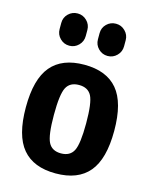

<svg xmlns="http://www.w3.org/2000/svg" viewBox="-116 -836 731 922"><g transform="rotate(15 250.0 -375.0)"><path d="M187.5 -124Q205.1 -89.8 250 -89.8Q294.9 -89.8 312.5 -124Q330.1 -158.2 330.1 -260.3Q330.1 -362.3 312.5 -396Q294.9 -429.7 250 -429.7Q205.1 -429.7 187.5 -396Q169.9 -362.3 169.9 -260.3Q169.9 -158.2 187.5 -124ZM85 -465.3Q139.6 -530.3 250 -530.3Q360.4 -530.3 415 -465.3Q469.7 -400.4 469.7 -260.3Q469.7 -120.1 415 -55.2Q360.4 9.8 250 9.8Q139.6 9.8 85 -55.2Q30.3 -120.1 30.3 -260.3Q30.3 -400.4 85 -465.3ZM410.2 -695.3V-665Q410.2 -637.7 391.1 -618.7Q372.1 -599.6 345.2 -599.6Q318.4 -599.6 299.3 -618.7Q280.3 -637.7 280.3 -665V-695.3Q280.3 -722.7 299.3 -741.2Q318.4 -759.8 345.2 -759.8Q372.1 -759.8 391.1 -740.7Q410.2 -721.7 410.2 -695.3ZM89.8 -695.3Q89.8 -722.7 108.9 -741.2Q127.9 -759.8 154.8 -759.8Q181.6 -759.8 200.7 -740.7Q219.7 -721.7 219.7 -695.3V-665Q219.7 -637.7 200.7 -618.7Q181.6 -599.6 154.8 -599.6Q127.9 -599.6 108.9 -618.7Q89.8 -637.7 89.8 -665Z"/></g></svg>

Font: Rounded-X Mgen+ 1mn bold
Style: Bold
Weight: 700
Designer: [Source Han Sans]
Ryoko NISHIZUKA  (kana & ideographs); Paul D. Hunt (Latin, Greek & Cyrillic); Wenlong ZHANG  (bopomofo
Version: Version 1.059.20150602